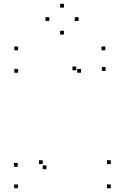

<svg xmlns="http://www.w3.org/2000/svg" viewBox="-20 -986 660 1016"><path d="M75.9 -601.1V-621.1H55.9V-601.1ZM408.5 -601.1V-621.1H388.5V-601.1ZM383.4 -614.1V-634.1H363.4V-614.1ZM73.8 -103.5V-123.5H53.8V-103.5ZM74.8 10V-10H54.8V10ZM566.2 10V-10H546.2V10ZM566.2 -118V-138H546.2V-118ZM206.2 -118V-138H186.2V-118ZM226 -90.7V-110.7H206V-90.7ZM539 -611.3V-631.3H519V-611.3ZM537.3 -720V-740H517.3V-720ZM75.9 -719.9V-739.9H55.9V-719.9ZM395.9 -875.1V-895.1H375.9V-875.1ZM318.3 -945.8V-965.8H298.3V-945.8ZM240.8 -875.1V-895.1H220.8V-875.1ZM318.3 -803.2V-823.2H298.3V-803.2Z"/></svg>

Font: Monaspace Neon Dots Var
Style: Regular
Weight: 400
Designer: Riley Cran and the Lettermatic Team
Version: Version 1.100 (Monaspace Neon Dots)